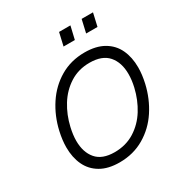

<svg xmlns="http://www.w3.org/2000/svg" viewBox="-203 -1045 1151 1208"><g transform="rotate(-30 372.5 -441.0)"><path d="M73.7 -239.7Q73.7 -291.5 87.4 -352.1Q109.4 -448.7 161.4 -527.8Q213.4 -606.9 292.5 -653.6Q371.6 -700.2 471.2 -700.2Q554.2 -700.2 609.4 -668.2Q664.6 -636.2 690.9 -580.1Q717.3 -523.9 717.3 -450.2Q717.3 -398.4 703.6 -337.9Q681.2 -241.2 629.4 -162.4Q577.6 -83.5 498 -36.9Q418.5 9.8 318.4 9.8Q235.8 9.8 181.2 -22.2Q126.5 -54.2 100.1 -110.4Q73.7 -166.5 73.7 -239.7ZM632.3 -352.1Q643.6 -400.9 643.6 -444.8Q643.6 -528.3 600.3 -578.4Q557.1 -628.4 465.3 -628.4Q385.3 -628.4 322.5 -588.6Q259.8 -548.8 219 -482.9Q178.2 -417 160.2 -337.9Q148.4 -286.1 148.4 -244.1Q148.4 -161.1 190.9 -111.3Q233.4 -61.5 323.2 -61.5Q405.3 -61.5 468.8 -101.3Q532.2 -141.1 573 -206.8Q613.8 -272.5 632.3 -352.1ZM376 -798.3 397.5 -892.1H480L458 -798.3ZM540 -798.3 561.5 -892.1H644L622.6 -798.3Z"/></g></svg>

Font: Acari Sans
Style: Italic
Weight: 400
Italic angle: -13°
Designer: Alfredo Marco Pradil and Stefan Peev
Foundry: Hanken Design Co.
Version: Version 1.045;January 11, 2019;FontCreator 11.5.0.2425 64-bi